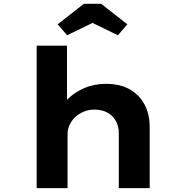

<svg xmlns="http://www.w3.org/2000/svg" viewBox="-20 -977 961 997"><path d="M170.4 0V-740H327.9V-393.7L283.4 -379.6Q294.3 -423.9 329.4 -460.1Q364.6 -496.3 416.6 -519Q468.6 -541.7 530.3 -541.7Q604.3 -541.7 654.9 -512.4Q705.6 -483 731.5 -432.5Q757.3 -382 757.3 -318.7V0H596.9V-285.2Q596.9 -322.9 580.7 -350.5Q564.5 -378.1 536.9 -392.8Q509.3 -407.4 472.2 -408Q440.2 -408 414.7 -397.2Q389.2 -386.4 370.1 -368.5Q351.1 -350.6 340.9 -327.6Q330.8 -304.7 330.8 -278.7V0H251.1Q213.7 0 193.6 0Q173.4 0 170.4 0ZM328.6 -793.9 279.5 -850.7 415.6 -957.4H505.2L641.3 -850.7L592.2 -793.9L445.6 -865.2H475.2Z"/></svg>

Font: Lexend Peta
Style: Regular
Weight: 400
Designer: Bonnie Shaver-Troup, Thomas Jockin
Foundry: Lexend
Version: Version 1.007